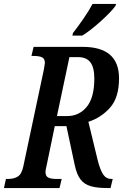

<svg xmlns="http://www.w3.org/2000/svg" viewBox="-38 -951 622 971"><path d="M-8 -46H3Q33 -46 52.5 -58.5Q72 -71 80 -110L184 -600Q189 -628 189 -632Q189 -654 175 -661Q161 -668 132 -668H121L132 -714H380Q564 -714 564 -555Q564 -458 519 -407Q474 -356 409 -335L457 -137Q470 -88 485 -67Q500 -46 525 -46H532L521 0H506Q453 0 420.5 -9.5Q388 -19 369 -44Q350 -69 340 -116L298 -313H239L198 -115Q192 -91 192 -82Q192 -60 206 -53Q220 -46 249 -46H274L263 0H-18ZM302 -364Q362 -364 400.5 -410.5Q439 -457 439 -554Q439 -610 419 -636Q399 -662 358 -662H313L250 -364ZM331 -784Q356 -816 384 -856.5Q412 -897 430 -931H549L546 -921Q524 -891 471.5 -843.5Q419 -796 378 -771H328Z"/></svg>

Font: Noto Serif CondSemiBold
Style: Italic
Weight: 600
Width: 3
Italic angle: -12°
Designer: Monotype Design Team
Foundry: Monotype Imaging Inc.
Version: Version 1.001